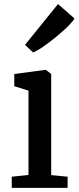

<svg xmlns="http://www.w3.org/2000/svg" viewBox="-20 -905 379 925"><path d="M138.7 -652.8 100.6 -689 259.3 -885.3H259.8L338.9 -815.9Q320.3 -784.2 246.3 -724.1Q172.4 -664.1 139.6 -652.8ZM36.6 0V-53.7L117.2 -62V-468.3L48.8 -489.7V-548.3L198.2 -568.4H200.7L226.6 -548.8V-61.5L305.7 -53.7V0Z"/></svg>

Font: HaufeMerriweather
Style: Regular
Weight: 400
Designer: Eben Sorkin ( eben@eyebytes.com )
Foundry: Eben Sorkin
Version: Version 1.56